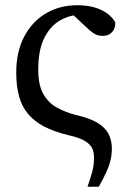

<svg xmlns="http://www.w3.org/2000/svg" viewBox="-20 -508 495 733"><path d="M314 205Q325 174 332 148Q339 122 339 94Q339 72 331 56.5Q323 41 302 29Q281 17 241 8Q187 -5 149.5 -24.5Q112 -44 88 -72Q64 -100 53 -139.5Q42 -179 42 -231Q42 -310 72 -367.5Q102 -425 154.5 -456.5Q207 -488 275 -488Q313 -488 341.5 -479.5Q370 -471 389.5 -456.5Q409 -442 420 -423Q421 -400 408 -385.5Q395 -371 372 -371Q356 -371 343.5 -377.5Q331 -384 314 -400L239 -470L322 -452Q317 -452 311.5 -452Q306 -452 301 -452Q296 -452 291 -452Q249 -452 211 -431Q173 -410 149.5 -364Q126 -318 126 -242Q126 -183 145.5 -149Q165 -115 197 -97.5Q229 -80 266 -70Q320 -58 350.5 -40Q381 -22 394 2.5Q407 27 407 59Q407 82 402 103.5Q397 125 386 149Q375 173 357 205Z"/></svg>

Font: Source Serif 4 Variable
Style: Regular
Weight: 400
Designer: Frank Grießhammer
Foundry: Adobe
Version: Version 4.005;hotconv 1.1.0;makeotfexe 2.6.0